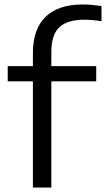

<svg xmlns="http://www.w3.org/2000/svg" viewBox="-20 -838 474 858"><path d="M127 0V-474.5H14.5V-542.5H127V-600.5Q127 -708 183.8 -763Q240.5 -818 350 -818Q372 -818 392.8 -816Q413.5 -814 433.5 -811V-743Q393.5 -750 358.5 -750Q282 -750 245.8 -717Q209.5 -684 209.5 -605.5V-542.5H410V-474.5H209.5V0Z"/></svg>

Font: Encode Sans Expanded
Style: Regular
Weight: 400
Width: 7
Designer: Multiple Designers
Foundry: Impallari Type
Version: Version 3.000; ttfautohint (v1.8.3) -l 8 -r 50 -G 200 -x 14 